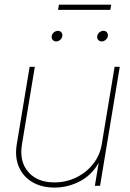

<svg xmlns="http://www.w3.org/2000/svg" viewBox="-20 -805 562 832"><path d="M215.8 7.8Q160.2 7.8 120.1 -15.9Q80.1 -39.6 61.8 -81.8Q43.5 -124 52.7 -179.7L108.4 -515.6H130.9L75.2 -179.7Q63 -105.5 102.3 -60.1Q141.6 -14.6 215.8 -14.6Q266.6 -14.6 310.3 -35.9Q354 -57.1 383.5 -94.5Q413.1 -131.8 420.9 -179.7L476.6 -515.6H499L413.6 0H391.1L407.7 -99.6Q377.4 -45.9 325.4 -19Q273.4 7.8 215.8 7.8ZM461.9 -784.7 458 -762.2H231.4L235.4 -784.7ZM223.1 -625.5Q213.9 -625.5 208.3 -632.3Q202.6 -639.2 204.1 -648.4Q205.6 -658.2 213.6 -664.8Q221.7 -671.4 231 -671.4Q240.7 -671.4 246.1 -664.8Q251.5 -658.2 250 -648.4Q248.5 -639.2 240.7 -632.3Q232.9 -625.5 223.1 -625.5ZM420.4 -625.5Q411.1 -625.5 405.5 -632.3Q399.9 -639.2 401.4 -648.4Q402.8 -658.2 410.9 -664.8Q418.9 -671.4 428.2 -671.4Q438 -671.4 443.4 -664.8Q448.7 -658.2 447.3 -648.4Q445.8 -639.2 438 -632.3Q430.2 -625.5 420.4 -625.5Z"/></svg>

Font: Inter Display Thin
Style: Italic
Weight: 100
Italic angle: -9.39999°
Designer: Rasmus Andersson
Foundry: rsms
Version: Version 4.000;git-a52131595